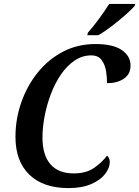

<svg xmlns="http://www.w3.org/2000/svg" viewBox="-20 -951 711 981"><path d="M330 10Q201 10 130 -58.5Q59 -127 59 -252Q59 -342 88.5 -427Q118 -512 172 -579.5Q226 -647 301 -686.5Q376 -726 468 -726Q557 -726 602 -695.5Q647 -665 647 -616Q647 -572 613 -549Q579 -526 527 -526Q527 -554 522 -587Q517 -620 499.5 -644Q482 -668 446 -668Q400 -668 361 -641.5Q322 -615 291.5 -570.5Q261 -526 240 -470.5Q219 -415 208 -357.5Q197 -300 197 -248Q197 -159 237.5 -112Q278 -65 357 -65Q421 -65 462 -94Q503 -123 527 -156Q532 -152 536.5 -143.5Q541 -135 541 -124Q541 -93 517 -62Q493 -31 446 -10.5Q399 10 330 10ZM426 -771 429 -784Q455 -813 485.5 -854.5Q516 -896 538 -931H671L668 -921Q652 -902 620 -874Q588 -846 551 -817.5Q514 -789 482 -771Z"/></svg>

Font: Noto Serif SemiCondensed SemiBold
Style: Italic
Weight: 600
Width: 4
Italic angle: -12°
Designer: Monotype Design Team
Foundry: Monotype Imaging Inc.
Version: Version 2.014; ttfautohint (v1.8.4.7-5d5b)